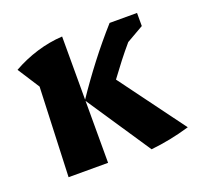

<svg xmlns="http://www.w3.org/2000/svg" viewBox="-96 -605 738 717"><g transform="rotate(-20 272.5 -247.0)"><path d="M63 0 77 -355 21 -442Q67 -468 117.5 -483.5Q168 -499 220 -502V-251Q261 -312 307.5 -372.5Q354 -433 404 -489H513V-437L445 -398Q421 -370 398.5 -341Q376 -312 354 -282L545 -23Q504 -11 466 -3.5Q428 4 390 8L220 -246V0Z"/></g></svg>

Font: Piazzolla
Style: Bold
Weight: 700
Designer: Juan Pablo del Peral
Foundry: Huerta Tipografica
Version: Version 1.330